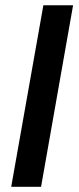

<svg xmlns="http://www.w3.org/2000/svg" viewBox="-20 -715 304 735"><path d="M22.9 0 146 -694.8H259.8L137.2 0Z"/></svg>

Font: SVN-Poppins Medium
Style: Italic
Weight: 500
Italic angle: -10°
Designer: Ninad Kale (Devanagari), Jonny Pinhorn (Latin)
Foundry: Indian Type Foundry
Version: Version 3.002 2017